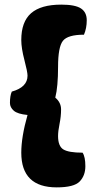

<svg xmlns="http://www.w3.org/2000/svg" viewBox="-20 -762 418 830"><path d="M343 -612Q273 -612 252 -585.5Q231 -559 231 -473Q231 -387 219 -340Q244 -319 244 -289Q244 -259 237.5 -227Q231 -195 231 -174Q231 -130 254 -116Q277 -102 337 -102Q349 -84 349 -43.5Q349 -3 324.5 22.5Q300 48 225 48Q72 48 72 -102Q72 -170 99 -265Q56 -269 39.5 -283.5Q23 -298 23 -317Q23 -348 31 -366Q99 -385 99 -435Q99 -451 85.5 -502.5Q72 -554 72 -589Q72 -668 114.5 -705Q157 -742 245 -742Q305 -742 330 -725.5Q355 -709 355 -674.5Q355 -640 343 -612Z"/></svg>

Font: Chela One Cyrilic
Style: Regular
Weight: 400
Designer: Miguel Hernandez
Foundry: LatinoType
Version: Version 1.001